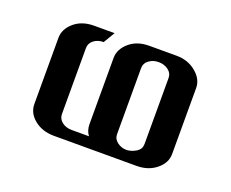

<svg xmlns="http://www.w3.org/2000/svg" viewBox="-64 -411 615 511"><g transform="rotate(20 243.0 -156.0)"><path d="M47.9 -62V-249Q47.9 -273.9 69.8 -293Q91.8 -312 126 -312H184.1L165 -279.8Q148.4 -279.8 137.2 -271Q126 -262.2 126 -249V-62Q126 -48.3 137.2 -39.6Q148.4 -30.8 165 -30.8H213.9Q204.1 -43.5 204.1 -62V-249Q204.1 -273.9 226.1 -293Q248 -312 282.2 -312H359.9Q392.1 -312 415 -293Q438 -273.9 438 -249V-62Q438 -36.6 415 -18.1Q392.6 0 359.9 0H126Q92.8 0 70.3 -18.1Q47.9 -36.1 47.9 -62ZM282.2 -62Q282.2 -47.9 293.5 -39.6Q305.2 -30.8 319.3 -30.8Q333.5 -30.8 348.1 -40Q359.9 -47.9 359.9 -62V-249Q359.9 -262.7 348.6 -271Q336.9 -279.8 320.8 -279.8Q305.2 -279.8 293.5 -271Q282.2 -262.7 282.2 -249Z"/></g></svg>

Font: Hhenum
Style: Regular
Weight: 400
Designer: T. Christopher White
Version: Version 1.0